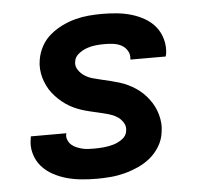

<svg xmlns="http://www.w3.org/2000/svg" viewBox="-44 -585 689 640"><g transform="rotate(-5 300.0 -265.0)"><path d="M255 8Q229 8 203.5 5.5Q178 3 154.5 -3.5Q131 -10 109 -22Q87 -34 71.5 -52Q56 -70 49 -94.5Q42 -119 47 -145Q47 -146 47.5 -148Q48 -150 48 -152H167Q167 -151 166.5 -150.5Q166 -150 166 -149Q164 -139 168 -129.5Q172 -120 179 -113.5Q186 -107 195.5 -103Q205 -99 214.5 -96.5Q224 -94 234.5 -93.5Q245 -93 255 -93Q271 -93 287 -94.5Q303 -96 319 -100.5Q335 -105 349.5 -115.5Q364 -126 366 -142Q369 -158 360.5 -171Q352 -184 339.5 -191.5Q327 -199 312.5 -203Q298 -207 283 -210.5Q268 -214 253 -217.5Q238 -221 224 -225.5Q210 -230 196.5 -236.5Q183 -243 171 -251.5Q159 -260 148.5 -270Q138 -280 129 -291.5Q120 -303 113.5 -316.5Q107 -330 103 -344Q99 -358 98 -373.5Q97 -389 100 -405Q104 -428 115.5 -449Q127 -470 145.5 -485.5Q164 -501 185.5 -511.5Q207 -522 229.5 -528Q252 -534 274.5 -536Q297 -538 320 -538Q345 -538 370 -535.5Q395 -533 418.5 -526Q442 -519 462.5 -507Q483 -495 497.5 -477Q512 -459 518.5 -434.5Q525 -410 521 -385Q520 -384 520 -382Q520 -380 519 -378H401Q401 -379 401 -379.5Q401 -380 401 -381Q403 -395 395.5 -407.5Q388 -420 376 -426.5Q364 -433 349.5 -435Q335 -437 320 -437Q305 -437 290 -435.5Q275 -434 260.5 -429Q246 -424 232.5 -413.5Q219 -403 217 -388Q214 -373 222.5 -360Q231 -347 243.5 -339Q256 -331 270.5 -327Q285 -323 300 -319.5Q315 -316 329.5 -312.5Q344 -309 358.5 -304.5Q373 -300 386.5 -293.5Q400 -287 412 -279Q424 -271 434.5 -261Q445 -251 454 -239Q463 -227 469.5 -214Q476 -201 480 -186.5Q484 -172 485 -156.5Q486 -141 483 -125Q480 -102 467 -80.5Q454 -59 435 -43.5Q416 -28 393.5 -18Q371 -8 348 -2Q325 4 301.5 6Q278 8 255 8Z"/></g></svg>

Font: Iosevka Curly Extended Oblique
Style: Bold
Weight: 700
Width: 7
Italic angle: -9°
Monospace: yes
Designer: Belleve Invis
Foundry: Belleve Invis
Version: Version 11.1.0; ttfautohint (v1.8.3)